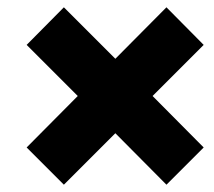

<svg xmlns="http://www.w3.org/2000/svg" viewBox="-20 -605 585 526"><path d="M155 -99 53 -201 193 -342 53 -482 155 -585 296 -444 436 -585 538 -482 398 -342 538 -201 436 -99 296 -240Z"/></svg>

Font: Montagu Slab 16pt
Style: Bold
Weight: 700
Designer: Florian Karsten
Foundry: Florian Karsten
Version: Version 1.000; ttfautohint (v1.8.3)